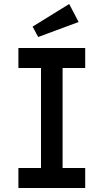

<svg xmlns="http://www.w3.org/2000/svg" viewBox="-20 -940 518 960"><path d="M72 0V-100H185V-600H72V-700H406V-600H293V-100H406V0ZM171 -755 143 -807 326 -920 373 -830Z"/></svg>

Font: Lexend
Style: Regular
Weight: 400
Designer: Bonnie Shaver-Troup, Thomas Jockin
Foundry: Lexend
Version: Version 1.007; ttfautohint (v1.8.3)